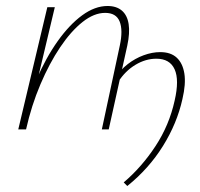

<svg xmlns="http://www.w3.org/2000/svg" viewBox="-20 -432 667 641"><path d="M47 0Q68 -88 100.5 -163.5Q133 -239 172.5 -294.5Q212 -350 254.5 -381Q297 -412 339 -412Q369 -412 387 -396.5Q405 -381 409.5 -351.5Q414 -322 405 -280L343 0H320L380 -280Q391 -331 379.5 -360Q368 -389 331 -389Q294 -389 255.5 -358.5Q217 -328 181 -274.5Q145 -221 115 -150.5Q85 -80 67 0ZM41 0 138 -408H163L66 0ZM405 189 393 177Q453 126 499 56Q545 -14 563 -96Q579 -165 563 -200.5Q547 -236 502 -236Q466 -236 432 -215.5Q398 -195 375 -159L363 -170Q382 -199 406.5 -218Q431 -237 459.5 -247.5Q488 -258 515 -258Q550 -258 570 -239.5Q590 -221 595.5 -186.5Q601 -152 589 -101Q571 -20 524 55.5Q477 131 405 189Z"/></svg>

Font: Ysabeau Infant Thin
Style: Italic
Weight: 250
Italic angle: -12°
Designer: Christian Thalmann (Catharsis Fonts)
Version: Version 2.001;gftools[0.9.30]; featfreeze: ss01,ss02,lnum